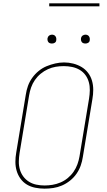

<svg xmlns="http://www.w3.org/2000/svg" viewBox="-20 -1119 640 1147"><path d="M246 8Q218 8 190.5 2.5Q163 -3 140.5 -16.5Q118 -30 102.5 -51.5Q87 -73 79.5 -98.5Q72 -124 72 -152Q72 -180 77 -208L134 -553Q138 -580 147 -605.5Q156 -631 172.5 -654Q189 -677 211 -695Q233 -713 258.5 -723.5Q284 -734 310.5 -740Q337 -746 363 -746Q391 -746 418 -739Q445 -732 467.5 -718.5Q490 -705 506 -684Q522 -663 529.5 -637Q537 -611 537 -583Q537 -555 532 -527L475 -182Q471 -155 462 -129.5Q453 -104 437 -81Q421 -58 398.5 -40Q376 -22 350.5 -11Q325 0 298.5 4Q272 8 246 8Q246 8 246 8Q246 8 246 8ZM246 -11Q270 -11 294 -15Q318 -19 341.5 -29Q365 -39 385 -55.5Q405 -72 419.5 -93Q434 -114 442.5 -137.5Q451 -161 455 -185L512 -530Q516 -555 516.5 -580Q517 -605 510.5 -628.5Q504 -652 490 -671Q476 -690 455.5 -702Q435 -714 410.5 -719Q386 -724 361 -724Q336 -724 312.5 -720Q289 -716 266 -705.5Q243 -695 223 -678.5Q203 -662 188.5 -641Q174 -620 166 -597Q158 -574 154 -550L97 -205Q93 -180 92.5 -155Q92 -130 98.5 -107Q105 -84 119 -65Q133 -46 153 -33.5Q173 -21 197 -16Q221 -11 246 -11ZM490 -859Q484 -859 478 -861Q472 -863 468.5 -868Q465 -873 464 -879Q463 -885 464 -891Q465 -896 467.5 -900Q470 -904 473.5 -906.5Q477 -909 481.5 -910.5Q486 -912 490 -912Q497 -912 502.5 -909.5Q508 -907 511.5 -902Q515 -897 516 -891Q517 -885 516 -879Q516 -874 513.5 -870Q511 -866 507 -863.5Q503 -861 499 -860Q495 -859 490 -859ZM290 -859Q284 -859 278 -861Q272 -863 268.5 -868Q265 -873 264 -879Q263 -885 264 -891Q265 -896 267.5 -900Q270 -904 273.5 -906.5Q277 -909 281.5 -910.5Q286 -912 290 -912Q297 -912 302.5 -909.5Q308 -907 311.5 -902Q315 -897 316 -891Q317 -885 316 -879Q316 -874 313.5 -870Q311 -866 307 -863.5Q303 -861 299 -860Q295 -859 290 -859ZM274 -1081V-1099H574V-1081Z"/></svg>

Font: Iosevka Slab Thin Extended
Style: Italic
Weight: 100
Width: 7
Italic angle: -9°
Monospace: yes
Designer: Belleve Invis
Foundry: Belleve Invis
Version: Version 11.1.0; ttfautohint (v1.8.3)